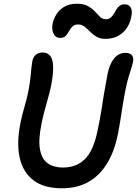

<svg xmlns="http://www.w3.org/2000/svg" viewBox="-20 -995 734 1028"><path d="M311 13Q214 13 158 -30.5Q102 -74 85 -152.5Q68 -231 90 -338Q98 -379 110 -419.5Q122 -460 128 -488Q137 -531 140.5 -558.5Q144 -586 145.5 -603.5Q147 -621 148.5 -635Q150 -649 153 -667Q158 -691 172.5 -702.5Q187 -714 209 -714Q234 -714 248.5 -696.5Q263 -679 264.5 -638.5Q266 -598 252 -528Q246 -501 236.5 -467.5Q227 -434 218 -400Q209 -366 203 -336Q184 -244 194.5 -192.5Q205 -141 237 -119.5Q269 -98 316 -98Q391 -98 436.5 -145Q482 -192 503 -299Q516 -359 523 -405.5Q530 -452 537.5 -497Q545 -542 556 -599Q566 -651 590.5 -681.5Q615 -712 652 -712Q674 -712 685.5 -700Q697 -688 692 -663Q688 -645 682.5 -627.5Q677 -610 669 -584.5Q661 -559 652 -515Q641 -460 632.5 -402.5Q624 -345 613 -285Q595 -190 555.5 -123.5Q516 -57 455.5 -22Q395 13 311 13ZM302 -792Q278 -792 267 -814.5Q256 -837 261 -865Q266 -892 281.5 -917.5Q297 -943 324.5 -959Q352 -975 392 -975Q428 -975 450.5 -962.5Q473 -950 488 -933.5Q503 -917 516 -904.5Q529 -892 547 -892Q562 -892 572 -900Q582 -908 589 -920Q596 -932 603 -944Q610 -956 620.5 -964Q631 -972 648 -972Q669 -972 679.5 -955Q690 -938 683 -905Q672 -850 635 -818.5Q598 -787 546 -787Q516 -787 496.5 -798.5Q477 -810 462 -825.5Q447 -841 432.5 -852.5Q418 -864 398 -864Q378 -864 367.5 -853Q357 -842 349.5 -828Q342 -814 332 -803Q322 -792 302 -792Z"/></svg>

Font: Shantell Sans Medium
Style: Italic
Weight: 500
Italic angle: -11°
Designer: Stephen Nixon, Anya Danilova, Shantell Martin
Foundry: Arrow Type
Version: Version 1.011;[c5ecc13dd]